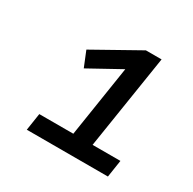

<svg xmlns="http://www.w3.org/2000/svg" viewBox="-112 -821 704 699"><g transform="rotate(30 240.0 -471.5)"><path d="M81 -238 92 -310H235L285 -631H323L149 -535L123 -599L312 -705H378L316 -310H433L422 -238Z"/></g></svg>

Font: Nunito Sans 7pt SemiBold
Style: Italic
Weight: 600
Italic angle: -9°
Designer: Vernon Adams
Foundry: Vernon Adams
Version: Version 3.101;gftools[0.9.27]